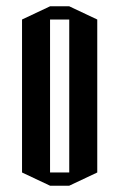

<svg xmlns="http://www.w3.org/2000/svg" viewBox="-20 -548 378 610"><path d="M200 -528 289 -486V0L200 42H139L50 0V-486L139 -528ZM200 0V-486H139V0Z"/></svg>

Font: Frankia
Style: Regular
Weight: 400
Version: Version 001.000